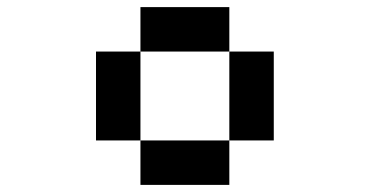

<svg xmlns="http://www.w3.org/2000/svg" viewBox="-20 -895 1040 540"><path d="M625 -750H750V-500H625ZM375 -500H625V-375H375ZM250 -750H375V-500H250ZM375 -875H625V-750H375Z"/></svg>

Font: Pixel Operator Mono 8
Style: Regular
Weight: 400
Monospace: yes
Designer: Jayvee Enaguas (HarvettFox96)
Foundry: The Grandoplex Project
Version: Version 1.5.0 (October 25, 2015)